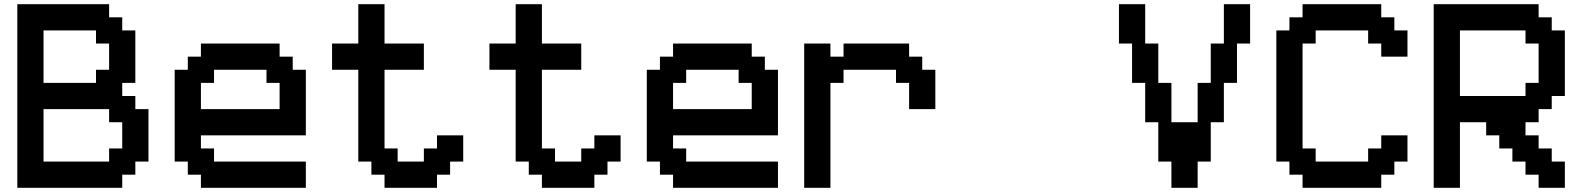

<svg xmlns="http://www.w3.org/2000/svg" viewBox="-20 -1020 7540 915"><path d="M500 -250V-312.5H562.5V-437.5H500V-500H187.5V-250ZM437.5 -625V-687.5H500V-812.5H437.5V-875H187.5V-625ZM62.5 -125V-1000H500V-937.5H562.5V-875H625V-625H562.5V-562.5H625V-500H687.5V-250H625V-187.5H562.5V-125Z M1312.5 -500V-625H1250V-687.5H1000V-625H937.5V-500ZM937.5 -125V-187.5H875V-250H812.5V-687.5H875V-750H937.5V-812.5H1312.5V-750H1375V-687.5H1437.5V-375H937.5V-312.5H1000V-250H1437.5V-125Z M1812.5 -125V-187.5H1750V-250H1687.5V-687.5H1562.5V-812.5H1687.5V-1000H1812.5V-812.5H2000V-687.5H1812.5V-312.5H1875V-250H2000V-312.5H2062.5V-375H2187.5V-250H2125V-187.5H2062.5V-125Z M2562.5 -125V-187.5H2500V-250H2437.5V-687.5H2312.5V-812.5H2437.5V-1000H2562.5V-812.5H2750V-687.5H2562.5V-312.5H2625V-250H2750V-312.5H2812.5V-375H2937.5V-250H2875V-187.5H2812.5V-125Z M3562.5 -500V-625H3500V-687.5H3250V-625H3187.5V-500ZM3187.5 -125V-187.5H3125V-250H3062.5V-687.5H3125V-750H3187.5V-812.5H3562.5V-750H3625V-687.5H3687.5V-375H3187.5V-312.5H3250V-250H3687.5V-125Z M3812.5 -125V-812.5H3937.5V-750H4000V-812.5H4312.5V-750H4375V-687.5H4437.5V-500H4312.5V-625H4250V-687.5H4000V-625H3937.5V-125Z M5562.5 -125V-250H5500V-437.5H5437.5V-625H5375V-812.5H5312.5V-1000H5437.5V-812.5H5500V-625H5562.5V-437.5H5687.5V-625H5750V-812.5H5812.5V-1000H5937.5V-812.5H5875V-625H5812.5V-437.5H5750V-250H5687.5V-125Z M6187.5 -125V-187.5H6125V-250H6062.5V-875H6125V-937.5H6187.5V-1000H6562.5V-937.5H6625V-875H6687.5V-750H6562.5V-812.5H6500V-875H6250V-812.5H6187.5V-312.5H6250V-250H6500V-312.5H6562.5V-375H6687.5V-250H6625V-187.5H6562.5V-125Z M7250 -562.5V-625H7312.5V-812.5H7250V-875H6937.5V-562.5ZM6812.5 -125V-1000H7312.5V-937.5H7375V-875H7437.5V-562.5H7375V-500H7312.5V-437.5H7250V-375H7312.5V-312.5H7375V-250H7437.5V-125H7312.5V-187.5H7250V-250H7187.5V-312.5H7125V-375H7062.5V-437.5H6937.5V-125Z"/></svg>

Font: Better VCR
Style: Regular
Weight: 400
Designer: artdzyk
Foundry: https://fontstruct.com
Version: Version 1.0